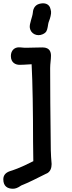

<svg xmlns="http://www.w3.org/2000/svg" viewBox="-38 -879 430 1153"><path d="M217.3 -672.9C241.7 -683.6 244.1 -695.8 248.5 -716.8C250.5 -727.1 251.5 -740.7 256.3 -752C263.2 -768.1 270.5 -796.4 268.6 -809.6C267.6 -816.4 265.1 -827.6 262.2 -834.5C252.4 -856.4 230 -861.8 207.5 -857.9C176.3 -853.5 161.1 -832 159.2 -803.2C157.2 -776.9 137.2 -736.8 141.1 -711.4C147 -675.3 185.1 -658.7 217.3 -672.9ZM22.9 148.4C-2 156.7 -18.1 171.4 -18.1 197.8C-18.1 239.7 7.3 254.4 39.6 254.4C54.7 254.4 68.4 249.5 89.4 234.9C136.7 216.3 184.1 191.4 241.2 163.1V163.6C264.2 153.3 272 130.4 272 106C270 75.7 267.1 49.8 267.1 23.9C264.2 -223.1 263.2 -325.7 263.2 -470.2C263.2 -497.1 268.1 -520 268.1 -543.9C268.1 -562 264.2 -594.2 217.3 -594.2C181.6 -594.2 153.8 -592.3 126 -592.3C101.1 -591.3 94.2 -594.7 74.7 -594.7C48.8 -594.7 27.3 -575.7 27.3 -542.5C27.3 -502 56.2 -489.7 79.6 -489.7C86.4 -489.7 119.6 -490.7 151.9 -493.2C157.7 -388.2 160.6 -198.2 160.6 -25.9C160.6 16.1 161.6 53.7 162.1 88.9C79.6 131.3 36.1 144.5 22.9 148.4Z"/></svg>

Font: Autour One
Style: Regular
Weight: 400
Designer: Eben Sorkin
Foundry: Eben Sorkin
Version: Version 1.002